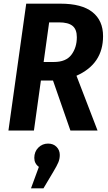

<svg xmlns="http://www.w3.org/2000/svg" viewBox="-20 -712 590 1047"><path d="M397 -299 512 0H364L269 -273H203L165 0H26L123 -692H310Q426 -692 484 -646Q542 -600 542 -515Q542 -363 397 -299ZM218 -374H274Q340 -374 369.5 -413.5Q399 -453 399 -509Q399 -552 375.5 -571Q352 -590 302 -590H248ZM306 133Q306 154 298.5 172.5Q291 191 270 226L217 315H149L192 198Q167 180 167 149Q167 115 189 93Q211 71 242 71Q271 71 288.5 89Q306 107 306 133Z"/></svg>

Font: Fira Sans Condensed SemiBold
Style: Italic
Weight: 600
Width: 3
Italic angle: -8°
Designer: bBox Type GmbH & Carrois Corporate GbR & Edenspiekermann AG
Foundry: bBox Type GmbH & Carrois Corporate GbR & Edenspiekermann AG
Version: Version 4.301